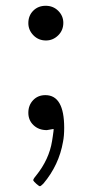

<svg xmlns="http://www.w3.org/2000/svg" viewBox="-20 -450 318 664"><path d="M78 -370Q78 -396 95 -413Q112 -430 138 -430Q164 -430 181.5 -412.5Q199 -395 199 -371Q199 -345 181 -327.5Q163 -310 139 -310Q113 -310 95.5 -328Q78 -346 78 -370ZM137 -121Q202 -121 202 -8Q202 20 198 40Q184 121 130 185Q121 194 118 194Q115 194 106 186Q97 178 95 174Q94 170 105 157Q150 101 160 38Q161 32 162.5 22Q164 12 165 4Q166 -4 165 -4Q146 -1 142 0Q114 0 96 -17Q78 -34 78 -60Q78 -86 94.5 -103.5Q111 -121 137 -121Z"/></svg>

Font: MathJax_Main
Style: Regular
Weight: 400
Version: Version 1.1